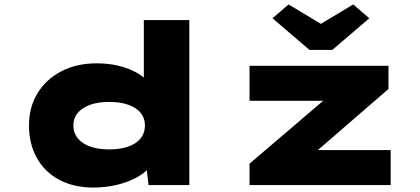

<svg xmlns="http://www.w3.org/2000/svg" viewBox="-20 -830 1883 861"><path d="M399 11Q310 11 245 -24Q180 -59 145 -122Q110 -185 110 -267Q110 -349 148 -411.5Q186 -474 254.5 -510Q323 -546 413 -546Q466 -546 510 -535.5Q554 -525 587.5 -507Q621 -489 642.5 -466Q664 -443 670 -418L625 -404V-740H829V0H646L630 -138L671 -121Q666 -96 643.5 -72Q621 -48 584 -29.5Q547 -11 500 0Q453 11 399 11ZM469 -160Q520 -160 556 -173Q592 -186 611 -210Q630 -234 630 -267Q630 -300 611 -323.5Q592 -347 556 -360Q520 -373 469 -373Q420 -373 384 -360Q348 -347 328.5 -323.5Q309 -300 309 -267Q309 -234 328.5 -210Q348 -186 384 -173Q420 -160 469 -160ZM1099 0V-96L1523 -458L1540 -378H1099V-535H1722V-431L1321 -84L1301 -157H1732V0ZM1368 -606 1202 -748 1274 -810 1434 -714H1404L1564 -810L1636 -748L1470 -606Z"/></svg>

Font: Lexend Zetta Black
Style: Regular
Weight: 900
Designer: Bonnie Shaver-Troup, Thomas Jockin
Foundry: Lexend
Version: Version 1.007